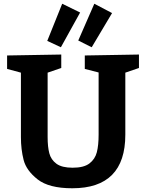

<svg xmlns="http://www.w3.org/2000/svg" viewBox="-20 -996 782 1028"><path d="M724 -704V-632L651 -607V-275Q651 12 367 12Q242 12 181.5 -35.5Q121 -83 106.5 -139.5Q92 -196 92 -262V-607L18 -627V-699L308 -704V-632L235 -607V-262Q235 -210 244 -175.5Q253 -141 282 -119.5Q311 -98 369 -98Q429 -98 459 -121Q489 -144 498.5 -181Q508 -218 508 -275V-608L434 -627V-699ZM409 -929 306 -743 233 -777 313 -976ZM580 -926 471 -743 399 -779 485 -976Z"/></svg>

Font: Bitter Pro
Style: Bold
Weight: 700
Designer: Sol Matas, and Bitter project Authors
Foundry: Sol Matas
Version: Version 1.010